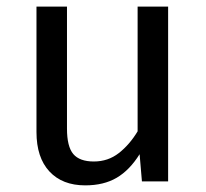

<svg xmlns="http://www.w3.org/2000/svg" viewBox="-20 -547 622 579"><path d="M395 -527H487V0H408L401 -82Q371 -34 332 -11Q293 12 237 12Q168 12 129 -30Q90 -72 90 -149V-527H182V-159Q182 -105 201 -82.5Q220 -60 263 -60Q306 -60 338.5 -85.5Q371 -111 395 -151Z"/></svg>

Font: Fira Sans Variable
Style: Regular
Weight: 400
Designer: Carrois Corporate & Edenspiekermann AG
Foundry: Carrois Corporate GbR & Edenspiekermann AG
Version: Version 4.202